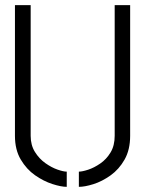

<svg xmlns="http://www.w3.org/2000/svg" viewBox="-20 -720 564 745"><path d="M239 5Q217 5 183 -6Q149 -17 116 -40Q83 -63 60.5 -101Q38 -139 38 -193V-700H99V-193Q99 -157 115.5 -130.5Q132 -104 156 -87Q180 -70 203 -62Q226 -54 239 -54ZM286 5V-54Q299 -54 322 -61.5Q345 -69 369 -85.5Q393 -102 409 -128.5Q425 -155 425 -193V-700H485V-193Q485 -139 463.5 -101Q442 -63 409 -39.5Q376 -16 342.5 -5.5Q309 5 286 5Z"/></svg>

Font: Stick No Bills ExtraLight Light
Style: Regular
Weight: 300
Version: Version 2.000